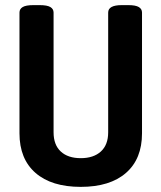

<svg xmlns="http://www.w3.org/2000/svg" viewBox="-20 -722 630 749"><path d="M295 7Q181 7 118.5 -47.5Q56 -102 56 -202V-673Q56 -687 68.5 -694.5Q81 -702 110 -702H135Q164 -702 176.5 -694.5Q189 -687 189 -673V-206Q189 -157 217 -131Q245 -105 295 -105Q345 -105 373.5 -131Q402 -157 402 -206V-673Q402 -702 455 -702H481Q509 -702 521.5 -694.5Q534 -687 534 -673V-202Q534 -102 471.5 -47.5Q409 7 295 7Z"/></svg>

Font: Asap Condensed SemiBold
Style: Regular
Weight: 600
Width: 3
Designer: Pablo Cosgaya
Foundry: Omnibus-Type
Version: Version 3.001; ttfautohint (v1.8.4.7-5d5b)